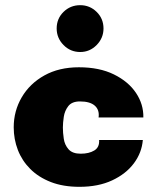

<svg xmlns="http://www.w3.org/2000/svg" viewBox="-20 -712 602 742"><path d="M287 10Q224 10 176.5 -8.5Q129 -27 97 -59Q65 -91 49 -132.5Q33 -174 33 -220Q33 -283 64 -336Q95 -389 151.5 -420.5Q208 -452 285 -452Q364 -452 420 -424.5Q476 -397 505.5 -353Q535 -309 534 -258H361Q365 -287 346.5 -303.5Q328 -320 289 -320Q258 -320 244 -302Q230 -284 226.5 -260.5Q223 -237 223 -219Q223 -199 226.5 -175.5Q230 -152 245 -135Q260 -118 292 -118Q324 -118 344.5 -130.5Q365 -143 363 -171H532Q528 -122 497.5 -81Q467 -40 413.5 -15Q360 10 287 10ZM290 -511Q252 -511 225.5 -538Q199 -565 199 -602Q199 -640 225.5 -666Q252 -692 290 -692Q327 -692 353.5 -666Q380 -640 380 -602Q380 -565 353.5 -538Q327 -511 290 -511Z"/></svg>

Font: Teachers ExtraBold
Style: Regular
Weight: 800
Designer: Alfredo Marco Pradil, Chank Diesel
Version: Version 1.001